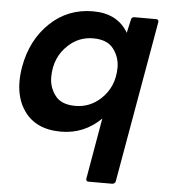

<svg xmlns="http://www.w3.org/2000/svg" viewBox="-53 -576 747 842"><g transform="rotate(5 320.5 -155.0)"><path d="M472 218H368Q357 218 357 207L404 -63Q330 10 228 10Q117 10 65 -65Q28 -118 28 -194Q28 -225 34 -259Q55 -378 133.5 -453Q212 -528 323 -528Q431 -528 478 -447L491 -505Q493 -518 505 -518H601Q612 -518 612 -507L487 205Q485 217 472 218ZM281 -108Q343 -108 390 -150Q451 -205 451 -292Q451 -337 423.5 -373.5Q396 -410 334 -410Q272 -410 226 -368Q165 -313 165 -224Q165 -180 192 -144Q219 -108 281 -108Z"/></g></svg>

Font: YamahaIndonesia935. App
Style: Bold Italic
Weight: 700
Italic angle: -10°
Designer: Dalton Maag Ltd
Foundry: Dalton Maag Ltd
Version: Version 1.002; January 01, 2024; Regular/Italic